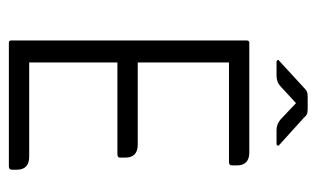

<svg xmlns="http://www.w3.org/2000/svg" viewBox="-164 -568 731 444"><g transform="rotate(90 202.0 -345.5)"><path d="M218 -664 180 -629Q170 -619 155 -619H122Q120 -619 118.5 -621.5Q117 -624 120 -625L182 -682Q187 -687 191 -689Q195 -691 203 -691H232Q240 -691 244 -689Q248 -687 252 -682L315 -625Q317 -624 316 -621.5Q315 -619 312 -619H280Q266 -619 255 -629ZM124 -47H342Q372 -47 372 -18V-7Q372 0 364 0H78Q73 0 73 -6V-549Q73 -556 78 -556H332Q362 -556 362 -527V-516Q362 -509 354 -509H124V-298H314Q344 -298 344 -269V-257Q344 -251 336 -251H124Z"/></g></svg>

Font: Zain Light
Style: Regular
Weight: 300
Designer: Zain,Boutros
Foundry: Mobile Telecommunications Company (Zain), 2024
Version: Version 1.51; ttfautohint (v1.8.4)